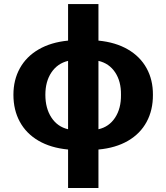

<svg xmlns="http://www.w3.org/2000/svg" viewBox="-20 -738 829 957"><path d="M319.3 7.3Q232.9 -1 171.9 -36.6Q110.8 -72.3 78.9 -130.9Q46.9 -189.5 46.9 -265.6Q46.9 -339.8 79.1 -397.9Q111.3 -456.1 172.6 -491.7Q233.9 -527.3 319.3 -535.6V-717.8H470.7V-535.6Q556.2 -527.3 617.4 -491.7Q678.7 -456.1 710.7 -397.9Q742.7 -339.8 742.2 -265.6Q742.7 -189.5 710.9 -130.6Q679.2 -71.8 617.9 -36.1Q556.6 -0.5 470.7 7.3V199.2H319.3ZM319.3 -93.8V-434.6Q266.6 -421.9 236.3 -377Q206.1 -332 206.1 -265.6Q206.1 -198.2 236.3 -152.1Q266.6 -106 319.3 -93.8ZM583 -265.6Q584 -332 554 -377.2Q523.9 -422.4 470.7 -434.6V-93.8Q523.4 -105.5 553.7 -151.6Q584 -197.8 583 -265.6Z"/></svg>

Font: Pretendard Std ExtraBold
Style: Regular
Weight: 800
Designer: Base glyphs from Inter by Rasmus Andersson; Hangeul glyphs from Noto Sans CJK(Source Han Sans) by Jang Soo-young and Kan
Foundry: Kil Hyung-jin
Version: Version 1.309